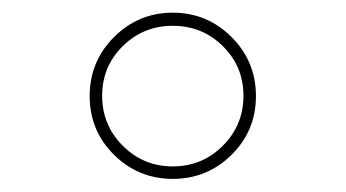

<svg xmlns="http://www.w3.org/2000/svg" viewBox="-20 -760 540 300"><path d="M158.2 -518.1Q120.1 -555.7 120.1 -609.9Q120.1 -664.1 158.2 -702.1Q196.3 -740.2 250 -740.2Q303.7 -740.2 341.8 -702.1Q379.9 -664.1 379.9 -609.9Q379.9 -555.7 341.8 -518.1Q303.7 -480.5 250 -480.5Q196.3 -480.5 158.2 -518.1ZM171.9 -688Q139.6 -656.2 139.6 -610.4Q139.6 -564.5 171.9 -532.2Q204.1 -500 250 -500Q295.9 -500 328.1 -532.2Q360.4 -564.5 360.4 -610.4Q360.4 -656.2 328.1 -688Q295.9 -719.7 250 -719.7Q204.1 -719.7 171.9 -688Z"/></svg>

Font: Mgen+ 1mn thin
Style: Regular
Weight: 100
Designer: [Source Han Sans]
Ryoko NISHIZUKA  (kana & ideographs); Paul D. Hunt (Latin, Greek & Cyrillic); Wenlong ZHANG  (bopomofo
Version: Version 1.059.20150602